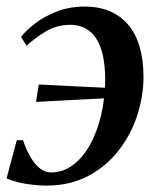

<svg xmlns="http://www.w3.org/2000/svg" viewBox="-20 -554 486 584"><path d="M238 -534Q321.5 -534 368.8 -480Q416 -426 416.5 -320.5Q416.5 -262 397.5 -203.5Q378.5 -145 341 -96.5Q303.5 -48 248.2 -18.8Q193 10.5 121.5 10.5Q101.5 10.5 79 8Q56.5 5.5 35.8 0.5Q15 -4.5 0 -11.5L31 -127.5H50Q60.5 -96.5 73.8 -74.5Q87 -52.5 102.5 -41Q118 -29.5 135 -29.5Q171.5 -29.5 201.5 -51.8Q231.5 -74 253.5 -113.2Q275.5 -152.5 287.5 -203.5Q299.5 -254.5 300 -312Q299.5 -396.5 272.2 -437.5Q245 -478.5 194 -478.5Q154 -478.5 122.5 -460.2Q91 -442 60.5 -415L44 -442Q59.5 -461.5 87 -482.8Q114.5 -504 152.8 -519Q191 -534 238 -534ZM89.5 -244 98 -297Q155.5 -294 207.5 -291.5Q259.5 -289 323 -286L318.5 -256Q257.5 -253 202 -250Q146.5 -247 89.5 -244Z"/></svg>

Font: Merriweather 96pt Medium
Style: Italic
Weight: 500
Italic angle: -7.8°
Version: Version 2.101